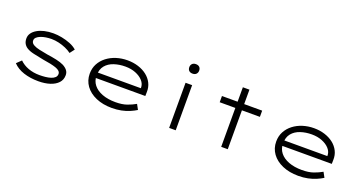

<svg xmlns="http://www.w3.org/2000/svg" viewBox="-39 -1414 3940 2087"><g transform="rotate(20 1930.5 -370.5)"><path d="M415 10Q321 10 244.5 -15Q168 -40 120 -91L173 -142Q214 -101 273.5 -79Q333 -57 404 -57Q438 -57 472 -60.5Q506 -64 534 -73Q562 -82 579 -98Q596 -114 596 -139Q596 -176 539 -196Q510 -206 472 -214Q434 -222 387 -229Q320 -242 268.5 -253.5Q217 -265 185 -286Q161 -302 148 -326Q135 -350 135 -384Q135 -418 154.5 -445.5Q174 -473 209 -493.5Q244 -514 291 -525Q338 -536 394 -536Q441 -536 492.5 -526Q544 -516 591.5 -497Q639 -478 671 -449L630 -395Q601 -417 562 -434Q523 -451 480 -461Q437 -471 395 -471Q364 -471 331.5 -466Q299 -461 272 -450.5Q245 -440 228.5 -424.5Q212 -409 212 -388Q212 -371 220.5 -359.5Q229 -348 246 -339Q271 -325 312.5 -316Q354 -307 409 -297Q467 -289 518 -278Q569 -267 604 -250Q638 -232 656 -208.5Q674 -185 674 -153Q674 -100 640.5 -64Q607 -28 549 -9Q491 10 415 10Z M1264 10Q1161 10 1081 -24.5Q1001 -59 957 -120Q913 -181 913 -259Q913 -323 940 -373.5Q967 -424 1014 -460.5Q1061 -497 1122.5 -516.5Q1184 -536 1252 -536Q1319 -536 1377 -517.5Q1435 -499 1477.5 -465.5Q1520 -432 1543.5 -385.5Q1567 -339 1565 -282L1564 -237H982L971 -300H1507L1490 -293L1489 -317Q1486 -355 1455 -388.5Q1424 -422 1371.5 -443Q1319 -464 1252 -464Q1182 -464 1122 -444Q1062 -424 1026 -380.5Q990 -337 990 -264Q990 -203 1025.5 -158Q1061 -113 1126.5 -88Q1192 -63 1280 -63Q1358 -63 1412 -82Q1466 -101 1509 -126L1541 -67Q1509 -47 1467 -29Q1425 -11 1374 -0.5Q1323 10 1264 10Z M1926 0V-522H2002V0ZM1963 -641Q1936 -641 1921 -655.5Q1906 -670 1906 -696Q1906 -720 1921 -735.5Q1936 -751 1963 -751Q1990 -751 2005 -736.5Q2020 -722 2020 -696Q2020 -672 2005 -656.5Q1990 -641 1963 -641Z M2528 0V-689H2604V0ZM2347 -450V-522H2812V-450Z M3421 10Q3318 10 3238 -24.5Q3158 -59 3114 -120Q3070 -181 3070 -259Q3070 -323 3097 -373.5Q3124 -424 3171 -460.5Q3218 -497 3279.5 -516.5Q3341 -536 3409 -536Q3476 -536 3534 -517.5Q3592 -499 3634.5 -465.5Q3677 -432 3700.5 -385.5Q3724 -339 3722 -282L3721 -237H3139L3128 -300H3664L3647 -293L3646 -317Q3643 -355 3612 -388.5Q3581 -422 3528.5 -443Q3476 -464 3409 -464Q3339 -464 3279 -444Q3219 -424 3183 -380.5Q3147 -337 3147 -264Q3147 -203 3182.5 -158Q3218 -113 3283.5 -88Q3349 -63 3437 -63Q3515 -63 3569 -82Q3623 -101 3666 -126L3698 -67Q3666 -47 3624 -29Q3582 -11 3531 -0.5Q3480 10 3421 10Z"/></g></svg>

Font: Lexend Zetta Light
Style: Regular
Weight: 300
Designer: Bonnie Shaver-Troup, Thomas Jockin
Foundry: Lexend
Version: Version 1.007